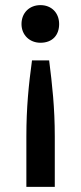

<svg xmlns="http://www.w3.org/2000/svg" viewBox="-20 -538 317 750"><path d="M194 -5V192H83V-5C83 -118 92 -207 105 -302H172C184 -207 194 -117 194 -5ZM211 -444C211 -401 185 -371 138 -371C96 -371 64 -401 64 -444C64 -488 95 -518 138 -518C181 -518 211 -488 211 -444Z"/></svg>

Font: Repo Medium
Style: Regular
Weight: 500
Designer: Stefan Peev
Foundry: Context Ltd
Version: Version 1.502